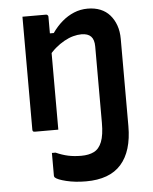

<svg xmlns="http://www.w3.org/2000/svg" viewBox="-55 -593 711 890"><g transform="rotate(-5 300.0 -148.5)"><path d="M298 130Q333 130 357 118Q381 106 393.5 74.5Q406 43 406 -14L527 0Q527 2 527 4Q527 6 527 8Q527 10 527 12Q527 70 513.5 114.5Q500 159 473 189.5Q446 220 405 235Q364 250 310 250Q259 250 218 240Q177 230 166 219Q165 217 164 215.5Q163 214 163 211Q163 185 163 158Q163 131 163 105H180Q209 118 236.5 124Q264 130 298 130ZM386 -547Q419 -547 445 -536.5Q471 -526 489 -505.5Q507 -485 517 -457Q527 -429 527 -394Q527 -346 527 -297Q527 -248 527 -199Q527 -150 527 -101Q527 -75 527 -50Q527 -25 527 0Q498 0 472.5 0Q447 0 417 0Q412 0 409 -3Q406 -6 406 -11Q406 -56 406 -101Q406 -146 406 -190.5Q406 -235 406 -280Q406 -325 406 -369Q406 -401 391.5 -416Q377 -431 347 -431Q329 -431 308.5 -425.5Q288 -420 266.5 -408Q245 -396 225 -379Q205 -362 187 -338V-448H220Q241 -478 266.5 -500Q292 -522 322 -534.5Q352 -547 386 -547ZM191 -536Q195 -536 197 -534.5Q199 -533 200.5 -531Q202 -529 202 -525Q202 -438 202 -350.5Q202 -263 202 -175.5Q202 -88 202 0Q183 0 165.5 0Q148 0 130 0Q112 0 93 0Q90 0 88 -0.5Q86 -1 84.5 -2.5Q83 -4 82.5 -6Q82 -8 82 -11Q82 -65 82 -118Q82 -171 82 -224Q82 -277 82 -330.5Q82 -384 82 -437Q82 -467 82 -492.5Q82 -518 82 -536Q104 -536 122 -536Q140 -536 157 -536Q174 -536 191 -536Z"/></g></svg>

Font: Recursive SemiBold
Style: Regular
Weight: 600
Version: Version 1.085